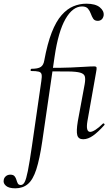

<svg xmlns="http://www.w3.org/2000/svg" viewBox="-123 -746 608 1041"><path d="M-40 275Q-75 275 -90.5 261.5Q-106 248 -103 232Q-102 219 -92 210Q-82 201 -67 201Q-51 201 -44 209.5Q-37 218 -34 229Q-31 240 -26.5 248.5Q-22 257 -10 257Q2 257 10.5 241.5Q19 226 28 181Q37 136 50 47L101 -306Q105 -331 102.5 -342.5Q100 -354 87 -357.5Q74 -361 46 -361Q42 -361 43 -367Q44 -373 47 -373Q83 -373 98 -383Q113 -393 117 -418Q134 -510 157.5 -570Q181 -630 211 -664Q241 -698 275 -712Q309 -726 345 -726Q394 -726 418 -706.5Q442 -687 439 -662Q436 -647 427.5 -640Q419 -633 407 -633Q390 -633 382.5 -644.5Q375 -656 369.5 -671.5Q364 -687 354 -699Q344 -711 322 -711Q271 -711 232 -643Q193 -575 173 -439L106 21Q92 116 74 172Q56 228 28.5 251.5Q1 275 -40 275ZM328 9Q302 9 296 -13Q290 -35 299 -89L336 -289Q341 -317 337 -331.5Q333 -346 312 -352Q291 -358 248 -358.5Q205 -359 133 -359L135 -378Q214 -378 262 -380Q310 -382 339 -384Q368 -386 388 -386Q399 -386 400.5 -380Q402 -374 398 -354.5Q394 -335 387 -292L351 -89Q346 -59 350 -45Q354 -31 366 -31Q377 -31 395 -42.5Q413 -54 434 -75Q438 -79 442 -75Q446 -71 442 -67Q409 -30 381.5 -10.5Q354 9 328 9Z"/></svg>

Font: Cormorant
Style: Italic
Weight: 400
Italic angle: -10°
Designer: Christian Thalmann (Catharsis Fonts)
Foundry: Catharsis Fonts
Version: Version 4.000